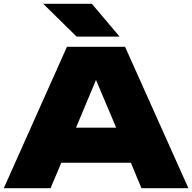

<svg xmlns="http://www.w3.org/2000/svg" viewBox="-21 -998 1019 1018"><path d="M334 -750 -1 0H247L304 -135H673L729 0H978L642 -750ZM382 -321 488 -574 595 -321ZM466 -978H208L385 -804H613Z"/></svg>

Font: Bounded ExtBd
Style: Regular
Weight: 800
Designer: Vlad Churkin
Version: Version 3.0